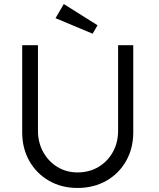

<svg xmlns="http://www.w3.org/2000/svg" viewBox="-20 -924 787 951"><path d="M90 -268V-700H168V-277Q168 -218 194 -171Q220 -124 264.5 -97Q309 -70 364 -70Q422 -70 467.5 -97Q513 -124 539 -171Q565 -218 565 -277V-700H640V-268Q640 -189 604.5 -126.5Q569 -64 506.5 -28.5Q444 7 364 7Q285 7 223 -28.5Q161 -64 125.5 -126.5Q90 -189 90 -268ZM439 -757 255 -834 296 -904 463 -799Z"/></svg>

Font: Our Lexend Light
Style: Regular
Weight: 300
Designer: Bonnie Shaver-Troup, Thomas Jockin
Foundry: Lexend
Version: Version 1.007